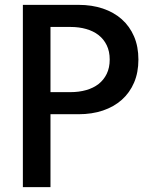

<svg xmlns="http://www.w3.org/2000/svg" viewBox="-20 -770 629 790"><path d="M303.2 -750Q358.2 -750 403.4 -734.8Q448.6 -719.5 481.1 -690.7Q513.6 -661.8 531.6 -620Q549.5 -578.2 549.5 -525Q549.5 -471.8 531.6 -430Q513.6 -388.2 481.1 -359.3Q448.6 -330.5 403.4 -315.2Q358.2 -300 303.2 -300H187.7V0H74.1V-750ZM187.7 -390.9H270Q305 -390.9 334.5 -399.3Q364.1 -407.7 385.5 -424.3Q406.8 -440.9 419.1 -466.1Q431.4 -491.4 431.4 -525Q431.4 -558.6 419.1 -583.9Q406.8 -609.1 385.5 -625.7Q364.1 -642.3 334.5 -650.7Q305 -659.1 270 -659.1H187.7Z"/></svg>

Font: Spartan MB SemBd
Style: Regular
Weight: 600
Designer: Matt Bailey, Mirko Velimirovic
Foundry: Matt Bailey
Version: Version 1.005